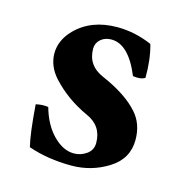

<svg xmlns="http://www.w3.org/2000/svg" viewBox="-76 -516 579 598"><g transform="rotate(15 213.5 -217.0)"><path d="M47.9 -146Q69.8 -150.9 87.9 -147.9Q103 -93.8 135 -61.3Q167 -28.8 202.1 -28.8Q224.1 -28.8 242.7 -42Q261.2 -55.2 261.2 -78.1Q261.2 -133.3 210 -155.8Q142.1 -186.5 94.2 -238.8Q63.5 -272.9 63 -314Q63 -356.9 97.2 -392.1Q147.9 -443.8 231.9 -443.8Q289.1 -443.8 344.2 -419.9Q357.4 -374 356.9 -314Q343.8 -305.2 317.9 -309.1Q279.8 -401.9 224.1 -401.9Q203.1 -401.9 189.5 -389.9Q175.8 -377.9 175.8 -359.9Q175.8 -304.7 230 -282.2Q307.6 -248.5 346.2 -205.1Q377 -170.9 377 -119.1Q377 -58.1 323 -24.2Q269 9.8 204.1 9.8Q127.9 9.8 64.9 -12.2Q54.7 -54.2 47.9 -146Z"/></g></svg>

Font: Linux Libertine
Style: Bold
Weight: 700
Designer: Philipp H. Poll
Foundry: Philipp H. Poll
Version: Version 5.0.3